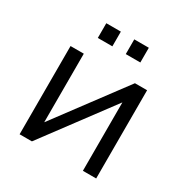

<svg xmlns="http://www.w3.org/2000/svg" viewBox="-169 -877 981 1016"><g transform="rotate(30 322.0 -369.0)"><path d="M87.9 0V-539.1H168.9V-120.1L481.4 -539.1H555.7V0H474.6V-418L163.1 0ZM191.4 -648.4V-738.3H280.3V-648.4ZM362.3 -648.4V-738.3H451.2V-648.4Z"/></g></svg>

Font: Min Sans
Style: Regular
Weight: 400
Designer: Jinseong-Kim, NotoSansCJK, Nunito
Foundry: Jinseong-Kim
Version: Version 1.400;Glyphs 3.1.2 (3151)